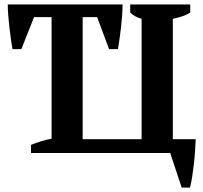

<svg xmlns="http://www.w3.org/2000/svg" viewBox="-20 -682 907 856"><path d="M118.2 0V-36.1Q136.7 -43.5 160.9 -51.5Q185.1 -59.6 210 -63.5V-605.5H131.8L75.2 -462.9H35.6Q32.2 -482.4 28.6 -507.6Q24.9 -532.7 22 -559.6Q19 -586.4 16.8 -613Q14.6 -639.6 14.6 -662.1H526.4Q526.4 -639.2 524.4 -612.5Q522.5 -585.9 519.5 -559.6Q516.6 -533.2 512.9 -508.1Q509.3 -482.9 505.9 -462.9H466.3L413.1 -605.5H348.6V-61.5H611.3V-598.1Q580.1 -606.9 560.5 -626V-662.1H828.1V-626Q810.1 -614.7 790.5 -608.6Q771 -602.5 750.5 -598.1V-61.5H852.5Q851.6 -37.1 849.6 -8.1Q847.7 21 844.2 50.3Q840.8 79.6 836.7 106.7Q832.5 133.8 827.1 154.3H790L738.8 0Z"/></svg>

Font: PT Astra Serif
Style: Bold
Weight: 700
Designer: A.Korolkova, I. Chaeva
Foundry: ParaType Ltd
Version: Version 1.002